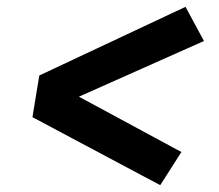

<svg xmlns="http://www.w3.org/2000/svg" viewBox="-20 -622 640 562"><path d="M449 -80 75 -279 95 -401 523 -602 577 -502 211 -339 511 -177Z"/></svg>

Font: Iosevka Curly Slab XBdEx
Style: Italic
Weight: 800
Width: 7
Italic angle: -9°
Monospace: yes
Designer: Belleve Invis
Foundry: Belleve Invis
Version: Version 11.1.0; ttfautohint (v1.8.3)